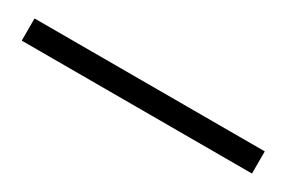

<svg xmlns="http://www.w3.org/2000/svg" viewBox="-1 -99 583 390"><g transform="rotate(30 290.0 96.0)"><path d="M20 122V70H560V122Z"/></g></svg>

Font: Kalnia SemiBold
Style: Regular
Weight: 600
Designer: Frida Medrano
Foundry: Frida Medrano
Version: Version 1.105